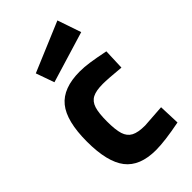

<svg xmlns="http://www.w3.org/2000/svg" viewBox="-236 -833 918 918"><g transform="rotate(-45 223.0 -374.0)"><path d="M38 -250Q38 -389 88 -450.5Q138 -512 251 -512Q280 -512 315 -507Q350 -502 409 -490L405 -384Q320 -392 287 -392Q241 -392 217 -379.5Q193 -367 183.5 -337Q174 -307 174 -251Q174 -194 183.5 -164Q193 -134 217.5 -121Q242 -108 289 -108L405 -116L409 -9Q303 12 243 12Q135 12 86.5 -50.5Q38 -113 38 -250ZM96 -654 348 -760 389 -640 129 -561Z"/></g></svg>

Font: Cairo
Style: Bold
Weight: 700
Designer: Mohamed Gaber
Foundry: Kief Type Foundry
Version: Version 2.100